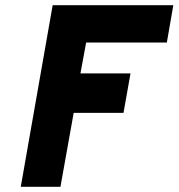

<svg xmlns="http://www.w3.org/2000/svg" viewBox="-20 -720 688 740"><path d="M183 -700H648L623 -556H312L290 -437H483L456 -285H264L213 0H60Z"/></svg>

Font: Overpass Heavy
Style: Italic
Weight: 900
Italic angle: -10°
Designer: Delve Withrington, Dave Bailey
Foundry: Delve Fonts
Version: Version 3.000;DELV;Overpass